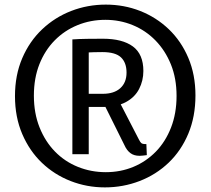

<svg xmlns="http://www.w3.org/2000/svg" viewBox="-20 -805 914 833"><path d="M294 -136V-634Q323 -636 357 -636.5Q391 -637 426 -637Q511 -637 556.5 -603.5Q602 -570 602 -497Q602 -455 583.5 -419Q565 -383 526 -362Q487 -341 427 -341H334V-398H426Q475 -398 502 -422.5Q529 -447 529 -490Q529 -533 505 -556Q481 -579 424 -579Q408 -579 387.5 -578.5Q367 -578 352 -577L365 -593V-136ZM422 -372 490 -379 583 -199Q589 -187 594 -183.5Q599 -180 608 -180Q609 -180 611 -180Q613 -180 615 -180L617 -132Q609 -131 600.5 -130Q592 -129 586 -129Q561 -129 545.5 -141Q530 -153 521 -173ZM435 8Q357 8 286.5 -19.5Q216 -47 162 -98.5Q108 -150 76.5 -223.5Q45 -297 45 -388Q45 -479 76.5 -552.5Q108 -626 163 -678Q218 -730 289 -757.5Q360 -785 439 -785Q518 -785 588 -757.5Q658 -730 712 -678.5Q766 -627 797 -554Q828 -481 828 -391Q828 -299 797 -225Q766 -151 711.5 -99Q657 -47 585.5 -19.5Q514 8 435 8ZM439 -58Q503 -58 558.5 -81Q614 -104 656 -147Q698 -190 722 -251.5Q746 -313 746 -389Q746 -465 721.5 -525.5Q697 -586 654.5 -629.5Q612 -673 556 -696Q500 -719 437 -719Q373 -719 316.5 -696Q260 -673 217.5 -630Q175 -587 151 -526.5Q127 -466 127 -390Q127 -314 151.5 -252.5Q176 -191 218.5 -147.5Q261 -104 318 -81Q375 -58 439 -58Z"/></svg>

Font: Yaldevi Medium
Style: Regular
Weight: 500
Designer: Sol Matas, Rajitha Manaperi, Kosala Senevirathne
Foundry: Mooniak
Version: Version 1.100